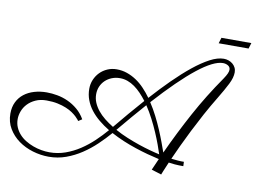

<svg xmlns="http://www.w3.org/2000/svg" viewBox="-107 -939 1469 1105"><g transform="rotate(10 627.5 -386.5)"><path d="M1136.2 -693.8Q1150.4 -693.8 1163.8 -689.2Q1177.2 -684.6 1187.7 -676Q1198.2 -667.5 1204.6 -655Q1210.9 -642.6 1210.9 -627Q1210.9 -596.7 1191.4 -558.1Q1171.9 -519.5 1140.6 -467.8Q1106.9 -412.6 1077.1 -357.7Q1047.4 -302.7 1021.7 -251.7Q996.1 -200.7 974.9 -155.5Q953.6 -110.4 938 -74.7Q957.5 -72.3 977.1 -70.8Q996.6 -69.3 1012.2 -69.8L1013.2 -44.4Q1009.8 -44.4 987.5 -44.7Q965.3 -44.9 927.2 -50.3Q912.1 -15.1 904.1 4.4Q896 23.9 896 24.9L837.9 6.8L867.2 -60.1Q834.5 -67.4 798.3 -77.1Q762.2 -86.9 724.9 -99.4Q687.5 -111.8 650.4 -127.4Q613.3 -143.1 579.1 -161.6Q547.4 -125 510.3 -89.6Q473.1 -54.2 430.7 -26.1Q388.2 2 340.6 19.3Q293 36.6 240.2 36.6Q193.4 36.6 146.7 22.7Q100.1 8.8 63.2 -17.8Q26.4 -44.4 3.4 -82.8Q-19.5 -121.1 -19.5 -169.9Q-19.5 -208.5 -5.1 -237.8Q9.3 -267.1 34.4 -286.6Q59.6 -306.2 93.5 -316.2Q127.4 -326.2 166.5 -326.2Q196.3 -326.2 228.3 -320.3Q260.3 -314.5 290.5 -300.8Q320.8 -287.1 347.7 -264.6Q374.5 -242.2 393.6 -209L372.1 -195.3Q371.6 -196.3 366.5 -202.9Q361.3 -209.5 351.3 -219Q341.3 -228.5 325.7 -239.3Q310.1 -250 288.3 -259Q266.6 -268.1 238 -274.2Q209.5 -280.3 173.3 -280.3Q136.7 -280.3 109.4 -267.8Q82 -255.4 63.7 -236.1Q45.4 -216.8 36.4 -192.9Q27.3 -168.9 27.3 -146.5Q27.3 -120.1 36.6 -98.4Q45.9 -76.7 61.8 -59.1Q77.6 -41.5 98.9 -28.6Q120.1 -15.6 143.8 -6.8Q167.5 2 192.1 6.3Q216.8 10.7 240.2 10.7Q288.6 10.7 333 -5.1Q377.4 -21 417 -47.1Q456.5 -73.2 491.5 -106.4Q526.4 -139.6 556.2 -174.3Q522.9 -194.3 494.9 -217.5Q466.8 -240.7 446.3 -267.3Q425.8 -293.9 414.3 -324.5Q402.8 -355 402.8 -389.2Q402.8 -417.5 413.3 -442.4Q423.8 -467.3 442.1 -486.1Q460.4 -504.9 485.6 -515.9Q510.7 -526.9 539.6 -526.9Q571.8 -526.9 600.6 -516.8Q629.4 -506.8 655.3 -489.5Q681.2 -472.2 703.9 -448.2Q726.6 -424.3 746.6 -396.5Q801.3 -457.5 855.7 -511.5Q910.2 -565.4 960.4 -606Q1010.7 -646.5 1055.4 -670.2Q1100.1 -693.8 1136.2 -693.8ZM761.7 -374Q784.7 -338.9 803.7 -301.3Q822.8 -263.7 838.1 -227.5Q853.5 -191.4 865.5 -158.9Q877.4 -126.5 886.2 -101.6Q943.4 -226.1 1008.3 -345.7Q1073.2 -465.3 1154.3 -582Q1167.5 -601.6 1173.1 -614.5Q1178.7 -627.4 1178.7 -636.7Q1178.7 -652.3 1165.5 -660.4Q1152.3 -668.5 1135.3 -668.5Q1081.1 -668.5 987.5 -594.5Q894 -520.5 761.7 -374ZM447.3 -365.7Q447.3 -339.8 457 -316.7Q466.8 -293.5 483.9 -272.2Q501 -251 524.4 -232.2Q547.9 -213.4 575.2 -196.8Q611.8 -241.2 649.9 -286.1Q688 -331.1 727.1 -375Q710 -397.5 691.7 -416.7Q673.3 -436 653.3 -450.2Q633.3 -464.4 611.8 -472.2Q590.3 -480 567.4 -480Q541.5 -480 519.5 -471.2Q497.6 -462.4 481.4 -447Q465.3 -431.6 456.3 -410.9Q447.3 -390.1 447.3 -365.7ZM864.7 -87.4Q857.9 -109.4 846.4 -140.6Q835 -171.9 819.6 -207.8Q804.2 -243.7 784.9 -281.2Q765.6 -318.8 742.7 -353Q709 -314.9 672.9 -272.9Q636.7 -231 597.7 -183.6Q631.8 -164.6 669.2 -149.2Q706.5 -133.8 741.9 -121.8Q777.3 -109.9 809.3 -101.1Q841.3 -92.3 864.7 -87.4ZM1090.8 -776.4 1101.1 -810.1H1275.9L1265.6 -776.4Z"/></g></svg>

Font: Parisienne
Style: Regular
Weight: 400
Designer: Astigmatic (AOETI)
Foundry: Astigmatic (AOETI)
Version: Version 1.000